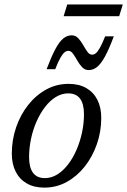

<svg xmlns="http://www.w3.org/2000/svg" viewBox="-20 -848 582 878"><path d="M293.5 -464.5Q341 -464.5 374.2 -445.5Q407.5 -426.5 425.2 -391.8Q443 -357 443 -309Q443 -246 423 -188.8Q403 -131.5 367.8 -86.8Q332.5 -42 285.2 -16Q238 10 183 10Q136 10 102.8 -9Q69.5 -28 51.8 -63Q34 -98 34 -145.5Q34 -208.5 53.8 -266Q73.5 -323.5 109 -368.2Q144.5 -413 191.5 -438.8Q238.5 -464.5 293.5 -464.5ZM185 -33.5Q215 -33.5 242 -50.2Q269 -67 291.2 -96Q313.5 -125 329.8 -162.5Q346 -200 355 -241.8Q364 -283.5 364 -325.5Q364 -373 346 -397Q328 -421 292 -421Q262 -421 235 -404.2Q208 -387.5 185.8 -358.5Q163.5 -329.5 147 -292Q130.5 -254.5 121.8 -212.8Q113 -171 113 -129.5Q113 -82 131 -57.8Q149 -33.5 185 -33.5ZM500.5 -682Q479 -624.5 460.8 -590.8Q442.5 -557 424.5 -542.2Q406.5 -527.5 385.5 -527.5Q368 -527.5 355.5 -540.8Q343 -554 333.2 -571.5Q323.5 -589 314 -602.2Q304.5 -615.5 292.5 -615.5Q284 -615.5 275.8 -609.2Q267.5 -603 257 -585.2Q246.5 -567.5 232.5 -531.5H193Q215 -589.5 233 -623.2Q251 -657 269 -671.8Q287 -686.5 308 -686.5Q325.5 -686.5 338 -673Q350.5 -659.5 360.2 -642.2Q370 -625 379.5 -611.5Q389 -598 401 -598Q409.5 -598 417.8 -604.2Q426 -610.5 436.5 -628.8Q447 -647 461 -682ZM271 -774 287.5 -827.5H541.5L525 -774Z"/></svg>

Font: Newsreader 14pt
Style: Italic
Weight: 400
Italic angle: -17°
Designer: Hugues Gentile
Foundry: Production Type
Version: Version 1.003